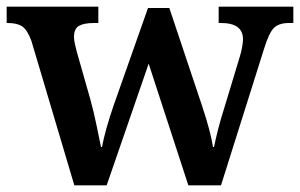

<svg xmlns="http://www.w3.org/2000/svg" viewBox="-21 -556 900 576"><path d="M73 -434Q61 -466 46 -476.5Q31 -487 2 -487H-1V-536H274V-487H261Q231 -487 216 -478.5Q201 -470 201 -445Q201 -437 203.5 -425Q206 -413 209 -402L250 -258Q260 -222 268.5 -180.5Q277 -139 282 -115H285Q294 -164 320 -240L423 -532H487L586 -236Q598 -200 606.5 -168Q615 -136 618 -115H621Q626 -139 633 -167Q640 -195 653 -236L699 -388Q703 -401 705.5 -415.5Q708 -430 708 -438Q708 -487 642 -487H635V-536H859V-487H846Q816 -487 801 -472.5Q786 -458 771 -409L642 0H544L425 -365L299 0H202Z"/></svg>

Font: Noto Serif NP Hmong SemiBold
Style: Regular
Weight: 600
Designer: Dalton Maag Ltd
Foundry: Dalton Maag Ltd
Version: Version 1.001; ttfautohint (v1.8.4.7-5d5b)